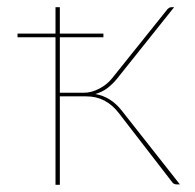

<svg xmlns="http://www.w3.org/2000/svg" viewBox="-20 -510 540 531"><path d="M133.5 -417V-490H145.5V-417H266V-407H145.5V-253.5H212Q233 -253.5 254.5 -264.8Q276 -276 290 -293.5L443.5 -485Q445.5 -487 448 -488.5Q450.5 -490 453.5 -490H461.5L303 -291.5Q291.5 -277.5 277.2 -266.5Q263 -255.5 243.5 -250Q286.5 -242.5 316 -205L477.5 0H469Q462 0 457.5 -4.5L308 -198Q291 -220 268.8 -231.8Q246.5 -243.5 218.5 -243.5H145.5V1H133.5V-407H28.5V-417Z"/></svg>

Font: Lato Hairline
Style: Regular
Weight: 100
Designer: Lukasz Dziedzic
Foundry: tyPoland Lukasz Dziedzic
Version: Version 2.007; 2014-02-27